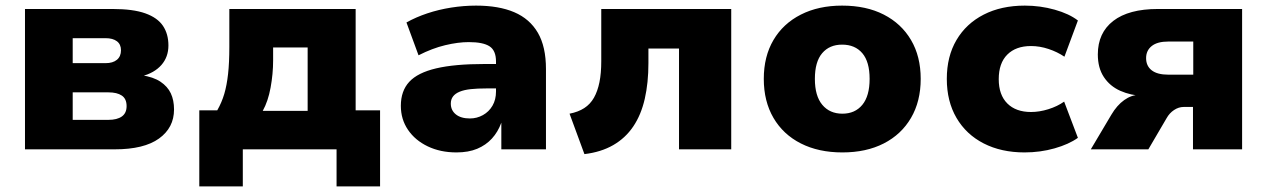

<svg xmlns="http://www.w3.org/2000/svg" viewBox="-20 -532 4514 684"><path d="M69 0V-500H381Q454 -500 497.5 -484.5Q541 -469 560.5 -440Q580 -411 580 -370Q580 -329 555 -300.5Q530 -272 484 -260V-264Q526 -258 551.5 -241Q577 -224 588.5 -199.5Q600 -175 600 -142Q600 -77 546.5 -38.5Q493 0 389 0ZM239 -105H366Q397 -105 414 -117Q431 -129 431 -154Q431 -180 414 -191.5Q397 -203 366 -203H239ZM239 -307H356Q382 -307 396.5 -319Q411 -331 411 -353Q411 -374 396.5 -385Q382 -396 356 -396H239Z M690 132V-139H754Q770 -167 779 -197.5Q788 -228 792.5 -268.5Q797 -309 797 -365V-500H1247V-139H1334V132H1179V0H845V132ZM916 -137H1076V-363H953V-317Q953 -269 944 -220Q935 -171 916 -137Z M1606 11Q1549 11 1504 -10.5Q1459 -32 1433.5 -69.5Q1408 -107 1408 -155Q1408 -208 1438 -240.5Q1468 -273 1534 -288.5Q1600 -304 1706 -304H1768V-217H1713Q1681 -217 1657.5 -214.5Q1634 -212 1618 -205.5Q1602 -199 1594 -188.5Q1586 -178 1586 -163Q1586 -139 1604 -124.5Q1622 -110 1654 -110Q1679 -110 1700.5 -122Q1722 -134 1734.5 -155.5Q1747 -177 1747 -206V-313Q1747 -352 1724 -367Q1701 -382 1650 -382Q1612 -382 1566 -371Q1520 -360 1471 -335L1428 -452Q1462 -471 1502.5 -484.5Q1543 -498 1587.5 -505Q1632 -512 1676 -512Q1757 -512 1812 -488.5Q1867 -465 1896 -415.5Q1925 -366 1925 -286V0H1766V-95Q1754 -62 1732.5 -38.5Q1711 -15 1680 -2Q1649 11 1606 11Z M2062 17 2009 -127Q2040 -133 2061.5 -147Q2083 -161 2096 -184Q2109 -207 2115.5 -239Q2122 -271 2122 -314V-500H2585V0H2399V-359H2290V-307Q2290 -237 2277 -180Q2264 -123 2236 -81.5Q2208 -40 2164.5 -15Q2121 10 2062 17Z M2981 11Q2896 11 2833 -21Q2770 -53 2735.5 -112Q2701 -171 2701 -251Q2701 -331 2735.5 -389.5Q2770 -448 2833 -480Q2896 -512 2980 -512Q3066 -512 3128.5 -480Q3191 -448 3225.5 -389.5Q3260 -331 3260 -251Q3260 -171 3225.5 -112Q3191 -53 3128.5 -21Q3066 11 2981 11ZM2981 -127Q3026 -127 3052 -158.5Q3078 -190 3078 -251Q3078 -312 3052 -342.5Q3026 -373 2980 -373Q2935 -373 2909 -342.5Q2883 -312 2883 -251Q2883 -190 2909.5 -158.5Q2936 -127 2981 -127Z M3630 11Q3547 11 3484.5 -21Q3422 -53 3387.5 -112Q3353 -171 3353 -251Q3353 -331 3387.5 -389.5Q3422 -448 3484.5 -480Q3547 -512 3631 -512Q3686 -512 3737.5 -497.5Q3789 -483 3820 -459L3772 -330Q3747 -347 3715.5 -357.5Q3684 -368 3653 -368Q3599 -368 3568.5 -337.5Q3538 -307 3538 -250Q3538 -194 3568.5 -163.5Q3599 -133 3653 -133Q3683 -133 3715 -143Q3747 -153 3771 -170L3820 -41Q3788 -18 3737 -3.5Q3686 11 3630 11Z M3866 0 3939 -123Q3959 -157 3985 -175.5Q4011 -194 4038 -194H4054V-190Q4008 -192 3971 -208.5Q3934 -225 3912.5 -257.5Q3891 -290 3891 -338Q3891 -415 3946 -457.5Q4001 -500 4105 -500H4405V0H4230V-151H4197Q4179 -151 4162.5 -140Q4146 -129 4136 -111L4071 0ZM4142 -266H4231V-384H4142Q4103 -384 4083 -368Q4063 -352 4063 -325Q4063 -297 4083 -281.5Q4103 -266 4142 -266Z"/></svg>

Font: Nunito Sans 9pt Black
Style: Regular
Weight: 900
Version: Version 3.101;gftools[0.9.27]